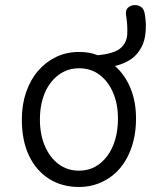

<svg xmlns="http://www.w3.org/2000/svg" viewBox="-20 -726 629 765"><path d="M295 19Q227 19 175.5 -13.5Q124 -46 95.5 -106Q67 -166 67 -250Q67 -309 84 -358.5Q101 -408 131.5 -443.5Q162 -479 203.5 -499Q245 -519 295 -519Q315 -519 333.5 -516Q352 -513 369 -506Q434 -512 459.5 -533.5Q485 -555 487 -589.5Q489 -624 482 -668Q480 -686 489.5 -695Q499 -704 513 -705.5Q527 -707 539.5 -700Q552 -693 556 -675Q565 -629 558.5 -585Q552 -541 523.5 -509Q495 -477 438 -463Q478 -428 500 -374.5Q522 -321 522 -253Q522 -205 511.5 -163.5Q501 -122 481 -88Q461 -54 433 -30.5Q405 -7 370 6Q335 19 295 19ZM295 -46Q330 -46 358 -61Q386 -76 407 -104Q428 -132 439 -170Q450 -208 450 -253Q450 -312 430.5 -357Q411 -402 376.5 -428Q342 -454 295 -454Q260 -454 231.5 -439Q203 -424 182 -396.5Q161 -369 150 -332Q139 -295 139 -250Q139 -191 158.5 -145Q178 -99 213 -72.5Q248 -46 295 -46Z"/></svg>

Font: Playwrite FR Moderne Light
Style: Regular
Weight: 300
Version: Version 1.002